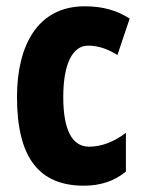

<svg xmlns="http://www.w3.org/2000/svg" viewBox="-20 -580 455 610"><path d="M247 10C297 10 343 -4 380 -35V-158C342 -129 302 -114 263 -114C209 -114 181 -167 181 -272C181 -378 211 -435 260 -435C291 -435 322 -425 353 -405L392 -521C351 -547 307 -560 249 -560C100 -560 34 -436 34 -272C34 -79 104 10 247 10Z"/></svg>

Font: Noto Sans Armenian ExtraCondensed ExtraBold
Style: Regular
Weight: 800
Width: 2
Designer: Monotype Design Team
Foundry: Monotype Imaging Inc.
Version: Version 2.008